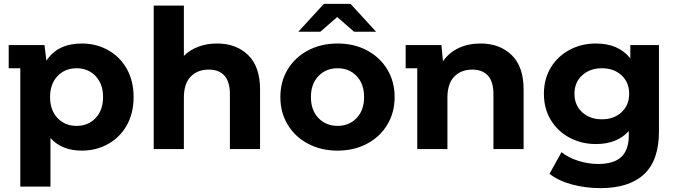

<svg xmlns="http://www.w3.org/2000/svg" viewBox="-20 -771 3501 993"><path d="M671 -269Q671 -186 636 -123.5Q601 -61 539.5 -26.5Q478 8 403 8Q300 8 241 -57V194H85V-418H25V-538H210L220 -457Q278 -546 403 -546Q478 -546 539.5 -511.5Q601 -477 636 -414.5Q671 -352 671 -269ZM513 -269Q513 -337 474.5 -377.5Q436 -418 376 -418Q316 -418 277.5 -377.5Q239 -337 239 -269Q239 -201 277.5 -160.5Q316 -120 376 -120Q436 -120 474.5 -160.5Q513 -201 513 -269Z M1325 -308V0H1169V-284Q1169 -348 1141 -379.5Q1113 -411 1060 -411Q1001 -411 966 -374.5Q931 -338 931 -266V0H775V-742H931V-482Q962 -513 1006 -529.5Q1050 -546 1102 -546Q1202 -546 1263.5 -486Q1325 -426 1325 -308Z M1430 -269Q1430 -349 1468 -412Q1506 -475 1573.5 -510.5Q1641 -546 1726 -546Q1811 -546 1878 -510.5Q1945 -475 1983 -412Q2021 -349 2021 -269Q2021 -189 1983 -126Q1945 -63 1878 -27.5Q1811 8 1726 8Q1641 8 1573.5 -27.5Q1506 -63 1468 -126Q1430 -189 1430 -269ZM1863 -269Q1863 -337 1824.5 -377.5Q1786 -418 1726 -418Q1666 -418 1627 -377.5Q1588 -337 1588 -269Q1588 -201 1627 -160.5Q1666 -120 1726 -120Q1786 -120 1824.5 -160.5Q1863 -201 1863 -269ZM1811 -607 1724 -683 1637 -607H1523L1655 -751H1793L1925 -607Z M2688 -308V0H2532V-284Q2532 -348 2504 -379.5Q2476 -411 2423 -411Q2364 -411 2329 -374.5Q2294 -338 2294 -266V0H2138V-418H2078V-538H2263L2271 -454Q2302 -499 2352 -522.5Q2402 -546 2465 -546Q2565 -546 2626.5 -486Q2688 -426 2688 -308Z M3388 -538V-90Q3388 58 3311 130Q3234 202 3086 202Q3008 202 2938 183Q2868 164 2822 128L2884 16Q2918 44 2970 60.5Q3022 77 3074 77Q3155 77 3193.5 40.5Q3232 4 3232 -70V-93Q3171 -26 3062 -26Q2988 -26 2926.5 -58.5Q2865 -91 2829 -150Q2793 -209 2793 -286Q2793 -363 2829 -422Q2865 -481 2926.5 -513.5Q2988 -546 3062 -546Q3179 -546 3240 -469V-538ZM3234 -286Q3234 -345 3194.5 -381.5Q3155 -418 3093 -418Q3031 -418 2991 -381.5Q2951 -345 2951 -286Q2951 -227 2991 -190.5Q3031 -154 3093 -154Q3155 -154 3194.5 -190.5Q3234 -227 3234 -286Z"/></svg>

Font: mBank
Style: Bold
Weight: 700
Designer: Julieta Ulanovsky
Foundry: Julieta Ulanovsky
Version: Version 7.200